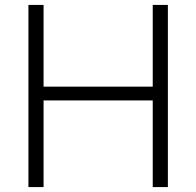

<svg xmlns="http://www.w3.org/2000/svg" viewBox="-20 -760 798 780"><path d="M95.5 0V-740H157V-408H600.5V-740H662V0H600.5V-352H157V0Z"/></svg>

Font: Encode Sans SmExp Lt
Style: Regular
Weight: 300
Width: 6
Designer: Multiple Designers
Foundry: Impallari Type
Version: Version 3.002; ttfautohint (v1.8.3) -l 8 -r 50 -G 200 -x 14 